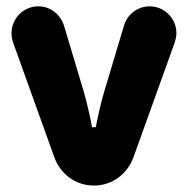

<svg xmlns="http://www.w3.org/2000/svg" viewBox="-20 -573 589 601"><path d="M273.9 7.8C332 7.8 378.9 -28.8 397.9 -81.1L526.9 -439.9C529.8 -449.2 532.2 -459 532.2 -469.2C532.2 -515.1 495.1 -553.2 448.2 -553.2C410.2 -553.2 377.9 -526.9 368.2 -493.2L306.2 -286.1C296.9 -256.8 285.2 -203.1 279.8 -174.8H268.1C263.2 -203.1 251 -256.8 242.2 -286.1L180.2 -493.2C169.9 -526.9 138.2 -553.2 100.1 -553.2C53.2 -553.2 16.1 -515.1 16.1 -469.2C16.1 -459 18.1 -449.2 21 -439.9L149.9 -81.1C168.9 -28.8 215.8 7.8 273.9 7.8Z"/></svg>

Font: Jellee Bold
Style: Regular
Weight: 700
Designer: Alfredo Marco Pradil
Foundry: Hanken Design Co.
Version: Version 1.223;hotconv 1.0.109;makeotfexe 2.5.65596